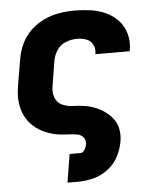

<svg xmlns="http://www.w3.org/2000/svg" viewBox="-53 -575 681 826"><g transform="rotate(-5 288.0 -162.5)"><path d="M205 205H252Q285 205 319 196Q353 187 382 164.5Q411 142 427 110Q443 78 448 45Q452 20 447.5 -4.5Q443 -29 429 -48Q415 -67 396 -81Q377 -95 355 -104Q333 -113 308.5 -117Q284 -121 258.5 -121.5Q233 -122 211 -132Q189 -142 180.5 -165Q172 -188 177 -214L195 -324Q199 -347 213.5 -368.5Q228 -390 252 -399Q276 -408 300 -408Q321 -408 340 -401Q359 -394 368 -375.5Q377 -357 373 -337V-335H521L522 -341Q528 -376 519 -409.5Q510 -443 487.5 -467.5Q465 -492 434.5 -506Q404 -520 369.5 -525Q335 -530 300 -530Q267 -530 233.5 -524.5Q200 -519 168 -504Q136 -489 110 -464.5Q84 -440 69 -408Q54 -376 49 -344L30 -234Q28 -218 26 -202Q24 -186 25 -170.5Q26 -155 29 -140Q32 -125 37.5 -111Q43 -97 51 -84.5Q59 -72 69 -61.5Q79 -51 91 -42Q103 -33 116 -26.5Q129 -20 143.5 -15Q158 -10 173 -7Q188 -4 203.5 -3Q219 -2 235 -1Q251 0 266 2.5Q281 5 291 17Q301 29 299 45Q298 53 295 61Q292 69 286 76Q280 83 272 83H225Z"/></g></svg>

Font: Iosevka Sparkle Heavy
Style: Italic
Weight: 900
Italic angle: -9°
Designer: Belleve Invis
Foundry: Belleve Invis
Version: Version 4.5.0; ttfautohint (v1.8.3)